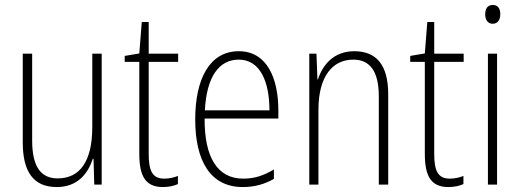

<svg xmlns="http://www.w3.org/2000/svg" viewBox="-20 -746 2107 776"><path d="M391 -529H353V-233C353 -91 301 -25 213 -25C146 -25 110 -71 110 -178V-529H72V-170C72 -51 116 10 209 10C295 10 336 -46 355 -104H358L361 0H391Z M644 -24C595 -24 581 -57 581 -124V-496H700V-529H581V-657H553L543 -530L484 -520V-496H543V-124C543 -36 567 10 638 10C664 10 683 5 699 -2V-35C685 -29 665 -24 644 -24Z M945 -539C827 -539 769 -427 769 -263C769 -98 829 10 961 10C1010 10 1050 -2 1087 -23V-61C1043 -35 1007 -24 963 -24C859 -24 806 -110 807 -267H1105V-300C1105 -428 1060 -539 945 -539ZM945 -505C1032 -505 1069 -415 1069 -300H808C815 -437 866 -505 945 -505Z M1412 -539C1329 -539 1284 -484 1265 -425H1263L1259 -529H1230V0H1267V-302C1267 -439 1325 -505 1408 -505C1473 -505 1511 -461 1511 -356V0H1549V-365C1549 -485 1500 -539 1412 -539Z M1798 -24C1749 -24 1735 -57 1735 -124V-496H1854V-529H1735V-657H1707L1697 -530L1638 -520V-496H1697V-124C1697 -36 1721 10 1792 10C1818 10 1837 5 1853 -2V-35C1839 -29 1819 -24 1798 -24Z M1972 -726C1949 -726 1941 -709 1941 -688C1941 -667 1951 -650 1971 -650C1992 -650 2002 -666 2002 -689C2002 -709 1994 -726 1972 -726ZM1989 -529H1952V0H1989Z"/></svg>

Font: Noto Sans Sinhala UI Condensed ExtraLight
Style: Regular
Weight: 200
Width: 3
Designer: Jelle Bosma - Monotype Design Team
Foundry: Monotype Imaging Inc.
Version: Version 2.006